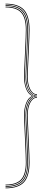

<svg xmlns="http://www.w3.org/2000/svg" viewBox="-20 -820 280 1040"><path d="M180 -306V-310H177Q156.8 -310.8 143.4 -337.6Q130 -364.5 130 -405Q130 -411 131 -434.2Q132 -457.5 133.5 -489.6Q135 -521.8 136.5 -555.6Q138 -589.5 139 -617.4Q140 -645.2 140 -659Q140 -734.5 109.8 -767.2Q79.5 -800 10 -800V-796Q77.5 -796 106.8 -764.1Q136 -732.2 136 -659Q136 -645.2 135 -617.4Q134 -589.5 132.5 -555.6Q131 -521.8 129.5 -489.6Q128 -457.5 127 -434.2Q126 -411 126 -405Q126 -363.5 140 -335.8Q154 -308 177 -306ZM10 192Q75.2 192 103.6 161.1Q132 130.2 132 59Q132 45.2 131 17.4Q130 -10.5 128.5 -44.2Q127 -78 125.5 -110.2Q124 -142.5 123 -165.8Q122 -189 122 -195Q122 -239 137.6 -268Q153.2 -297 177 -298H180V-302H177Q154.2 -302.8 138.1 -330.1Q122 -357.5 122 -405Q122 -411 123 -434.2Q124 -457.5 125.5 -489.8Q127 -522 128.5 -555.8Q130 -589.5 131 -617.4Q132 -645.2 132 -659Q132 -730.2 103.6 -761.1Q75.2 -792 10 -792V-788Q73.2 -788 100.6 -758.1Q128 -728.2 128 -659Q128 -645.2 127 -617.4Q126 -589.5 124.5 -555.8Q123 -522 121.5 -489.8Q120 -457.5 119 -434.2Q118 -411 118 -405Q118 -364.2 131.1 -336.2Q144.2 -308.2 166.2 -301V-299Q144.2 -292 131.1 -263.9Q118 -235.8 118 -195Q118 -189 119 -165.8Q120 -142.5 121.5 -110.2Q123 -78 124.5 -44.2Q126 -10.5 127 17.4Q128 45.2 128 59Q128 128.2 100.6 158.1Q73.2 188 10 188ZM10 184Q71 184 97.5 155Q124 126 124 59Q124 45.2 123 17.5Q122 -10.2 120.5 -44Q119 -77.8 117.5 -110Q116 -142.2 115 -165.5Q114 -188.8 114 -195Q114 -233 124.9 -260.6Q135.8 -288.2 158.2 -299V-301Q135.8 -312 124.9 -339.5Q114 -367 114 -405Q114 -411.2 115 -434.5Q116 -457.8 117.5 -490Q119 -522.2 120.5 -556Q122 -589.8 123 -617.5Q124 -645.2 124 -659Q124 -726 97.5 -755Q71 -784 10 -784V-780Q68.8 -780 94.4 -752Q120 -724 120 -659Q120 -645.2 119 -617.5Q118 -589.8 116.5 -556Q115 -522.2 113.5 -490Q112 -457.8 111 -434.5Q110 -411.2 110 -405Q110 -369.8 120.5 -340.9Q131 -312 152.5 -301V-299Q131.5 -289.5 120.8 -260.1Q110 -230.8 110 -195Q110 -188.8 111 -165.5Q112 -142.2 113.5 -110Q115 -77.8 116.5 -44Q118 -10.2 119 17.5Q120 45.2 120 59Q120 123.8 94.4 151.9Q68.8 180 10 180ZM10 200Q79.5 200 109.8 167.2Q140 134.5 140 59Q140 45.2 139 17.4Q138 -10.5 136.5 -44.4Q135 -78.2 133.5 -110.4Q132 -142.5 131 -165.8Q130 -189 130 -195Q130 -235.5 143.4 -262.4Q156.8 -289.2 177 -290H180V-294H177Q154 -292 140 -264.4Q126 -236.8 126 -195Q126 -189 127 -165.8Q128 -142.5 129.5 -110.4Q131 -78.2 132.5 -44.4Q134 -10.5 135 17.4Q136 45.2 136 59Q136 132.2 106.8 164.1Q77.5 196 10 196Z"/></svg>

Font: Big Shoulders Inline Display Thin
Style: Regular
Weight: 100
Designer: Patric King
Foundry: XO Type Co
Version: Version 1.000